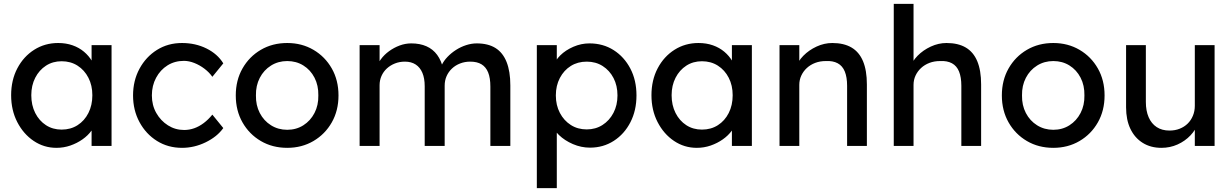

<svg xmlns="http://www.w3.org/2000/svg" viewBox="-20 -760 6418 1000"><path d="M38 -264Q38 -343 70.5 -404.5Q103 -466 158.5 -501Q214 -536 283 -536Q324 -536 358 -524Q392 -512 417.5 -490.5Q443 -469 459.5 -441Q476 -413 480 -381L457 -389V-525H561V0H457V-125L481 -132Q475 -105 456.5 -79.5Q438 -54 409.5 -34Q381 -14 346.5 -2Q312 10 274 10Q209 10 155.5 -26Q102 -62 70 -124Q38 -186 38 -264ZM461 -264Q461 -315 440.5 -355Q420 -395 384 -418Q348 -441 301 -441Q255 -441 219.5 -418Q184 -395 163.5 -355Q143 -315 143 -264Q143 -212 163.5 -171.5Q184 -131 219.5 -108Q255 -85 301 -85Q348 -85 384 -108Q420 -131 440.5 -171.5Q461 -212 461 -264Z M673 -263Q673 -340 706.5 -402Q740 -464 797.5 -500Q855 -536 928 -536Q998 -536 1055.5 -507.5Q1113 -479 1143 -430L1086 -360Q1070 -383 1045 -402Q1020 -421 992 -432Q964 -443 938 -443Q890 -443 852.5 -419.5Q815 -396 793 -355Q771 -314 771 -263Q771 -212 794 -171.5Q817 -131 855 -107Q893 -83 939 -83Q966 -83 991.5 -92Q1017 -101 1041 -119Q1065 -137 1086 -163L1143 -93Q1111 -48 1051.5 -19Q992 10 928 10Q855 10 797.5 -26Q740 -62 706.5 -124Q673 -186 673 -263Z M1208 -263Q1208 -342 1243 -403.5Q1278 -465 1338.5 -500.5Q1399 -536 1476 -536Q1552 -536 1612.5 -500.5Q1673 -465 1708 -403.5Q1743 -342 1743 -263Q1743 -184 1708 -122.5Q1673 -61 1612.5 -25.5Q1552 10 1476 10Q1399 10 1338.5 -25.5Q1278 -61 1243 -122.5Q1208 -184 1208 -263ZM1638 -263Q1639 -315 1618 -355.5Q1597 -396 1560 -419Q1523 -442 1476 -442Q1429 -442 1391.5 -418.5Q1354 -395 1333 -354.5Q1312 -314 1313 -263Q1312 -212 1333 -171.5Q1354 -131 1391.5 -107.5Q1429 -84 1476 -84Q1523 -84 1560 -107.5Q1597 -131 1618 -171.5Q1639 -212 1638 -263Z M1853 0V-525H1957V-413L1938 -401Q1946 -427 1963.5 -451Q1981 -475 2006.5 -493.5Q2032 -512 2061.5 -523Q2091 -534 2122 -534Q2167 -534 2201 -519Q2235 -504 2257 -474Q2279 -444 2289 -399L2273 -403L2280 -420Q2291 -443 2310.5 -463.5Q2330 -484 2355 -500Q2380 -516 2408 -525Q2436 -534 2463 -534Q2522 -534 2560.5 -510Q2599 -486 2618.5 -437Q2638 -388 2638 -315V0H2534V-309Q2534 -354 2522.5 -382.5Q2511 -411 2488 -425Q2465 -439 2429 -439Q2401 -439 2376.5 -429.5Q2352 -420 2334 -403Q2316 -386 2306 -363.5Q2296 -341 2296 -314V0H2192V-311Q2192 -352 2180 -380.5Q2168 -409 2145 -424Q2122 -439 2089 -439Q2061 -439 2037 -429.5Q2013 -420 1995 -403.5Q1977 -387 1967 -364.5Q1957 -342 1957 -316V0Z M2776 220V-525H2880V-405L2864 -414Q2870 -444 2898 -471.5Q2926 -499 2966.5 -516.5Q3007 -534 3050 -534Q3121 -534 3176 -499Q3231 -464 3263 -403Q3295 -342 3295 -263Q3295 -185 3263.5 -123.5Q3232 -62 3177 -26.5Q3122 9 3053 9Q3007 9 2964 -9.5Q2921 -28 2891 -57Q2861 -86 2854 -117L2880 -131V220ZM3196 -263Q3196 -314 3175.5 -353.5Q3155 -393 3119 -416Q3083 -439 3036 -439Q2989 -439 2953 -416.5Q2917 -394 2896 -354Q2875 -314 2875 -263Q2875 -212 2896 -172Q2917 -132 2953 -109Q2989 -86 3036 -86Q3082 -86 3118 -109Q3154 -132 3175 -172Q3196 -212 3196 -263Z M3373 -264Q3373 -343 3405.5 -404.5Q3438 -466 3493.5 -501Q3549 -536 3618 -536Q3659 -536 3693 -524Q3727 -512 3752.5 -490.5Q3778 -469 3794.5 -441Q3811 -413 3815 -381L3792 -389V-525H3896V0H3792V-125L3816 -132Q3810 -105 3791.5 -79.5Q3773 -54 3744.5 -34Q3716 -14 3681.5 -2Q3647 10 3609 10Q3544 10 3490.5 -26Q3437 -62 3405 -124Q3373 -186 3373 -264ZM3796 -264Q3796 -315 3775.5 -355Q3755 -395 3719 -418Q3683 -441 3636 -441Q3590 -441 3554.5 -418Q3519 -395 3498.5 -355Q3478 -315 3478 -264Q3478 -212 3498.5 -171.5Q3519 -131 3554.5 -108Q3590 -85 3636 -85Q3683 -85 3719 -108Q3755 -131 3775.5 -171.5Q3796 -212 3796 -264Z M4040 -525H4143V-417L4125 -405Q4135 -440 4164 -469.5Q4193 -499 4233 -517.5Q4273 -536 4315 -536Q4375 -536 4415 -512.5Q4455 -489 4475 -441Q4495 -393 4495 -320V0H4392V-313Q4392 -358 4380 -387.5Q4368 -417 4343 -430.5Q4318 -444 4281 -442Q4251 -442 4226 -432.5Q4201 -423 4182.5 -406Q4164 -389 4153.5 -366.5Q4143 -344 4143 -318V0H4092Q4079 0 4066 0Q4053 0 4040 0Z M4635 -740H4738V-417L4720 -405Q4730 -440 4759 -469.5Q4788 -499 4828 -517.5Q4868 -536 4910 -536Q4970 -536 5010 -512.5Q5050 -489 5070 -441Q5090 -393 5090 -320V0H4987V-313Q4987 -358 4975 -387.5Q4963 -417 4938 -430.5Q4913 -444 4876 -442Q4846 -442 4821 -432.5Q4796 -423 4777.5 -406Q4759 -389 4748.5 -366.5Q4738 -344 4738 -318V0H4687Q4674 0 4661 0Q4648 0 4635 0Z M5198 -263Q5198 -342 5233 -403.5Q5268 -465 5328.5 -500.5Q5389 -536 5466 -536Q5542 -536 5602.5 -500.5Q5663 -465 5698 -403.5Q5733 -342 5733 -263Q5733 -184 5698 -122.5Q5663 -61 5602.5 -25.5Q5542 10 5466 10Q5389 10 5328.5 -25.5Q5268 -61 5233 -122.5Q5198 -184 5198 -263ZM5628 -263Q5629 -315 5608 -355.5Q5587 -396 5550 -419Q5513 -442 5466 -442Q5419 -442 5381.5 -418.5Q5344 -395 5323 -354.5Q5302 -314 5303 -263Q5302 -212 5323 -171.5Q5344 -131 5381.5 -107.5Q5419 -84 5466 -84Q5513 -84 5550 -107.5Q5587 -131 5608 -171.5Q5629 -212 5628 -263Z M5845 -201V-525H5948V-229Q5948 -183 5962.5 -149.5Q5977 -116 6004.5 -98Q6032 -80 6071 -80Q6100 -80 6124 -89.5Q6148 -99 6165.5 -116Q6183 -133 6193 -157Q6203 -181 6203 -209V-525H6306V0H6203V-110L6221 -122Q6209 -85 6180.5 -55Q6152 -25 6113 -7.5Q6074 10 6029 10Q5973 10 5931.5 -16Q5890 -42 5867.5 -89Q5845 -136 5845 -201Z"/></svg>

Font: Mach
Style: Regular
Weight: 400
Version: Version 1.002